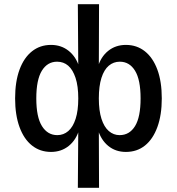

<svg xmlns="http://www.w3.org/2000/svg" viewBox="-20 -715 843 915"><path d="M351 180 353 -99H358Q343 -48 307.5 -19.5Q272 9 223 9Q171 9 132.5 -21.5Q94 -52 73 -109.5Q52 -167 52 -246Q52 -326 73 -383Q94 -440 132.5 -470.5Q171 -501 223 -501Q272 -501 307.5 -472.5Q343 -444 358 -394H353L351 -695H452L451 -394H446Q460 -444 495.5 -472.5Q531 -501 580 -501Q632 -501 670.5 -470.5Q709 -440 730 -383Q751 -326 751 -246Q751 -167 730 -109.5Q709 -52 671 -21.5Q633 9 580 9Q531 9 496 -19.5Q461 -48 446 -99H451L452 180ZM253 -71Q283 -71 305.5 -90.5Q328 -110 340.5 -149Q353 -188 353 -246Q353 -305 340 -344Q327 -383 305 -402Q283 -421 252 -421Q206 -421 179.5 -378Q153 -335 153 -246Q153 -157 180 -114Q207 -71 253 -71ZM550 -71Q597 -71 623.5 -114Q650 -157 650 -246Q650 -335 623.5 -378Q597 -421 551 -421Q521 -421 498.5 -402Q476 -383 463.5 -344Q451 -305 451 -246Q451 -188 463.5 -149Q476 -110 498.5 -90.5Q521 -71 550 -71Z"/></svg>

Font: Nunito Sans 10pt SemiCondensed SemiBold
Style: Regular
Weight: 600
Width: 4
Designer: Vernon Adams
Foundry: Vernon Adams
Version: Version 3.101;gftools[0.9.27]